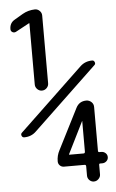

<svg xmlns="http://www.w3.org/2000/svg" viewBox="-62 -772 624 1033"><g transform="rotate(-5 250.0 -255.0)"><path d="M360.4 64.5Q368.2 64.5 368.2 54.7V-109.4V-110.4L367.2 -109.4L282.2 61.5V63.5V64.5ZM368.2 184.6V134.8Q368.2 126 360.4 126H249Q236.3 126 227.1 117.2Q217.8 108.4 217.8 94.7Q217.8 63.5 232.4 36.1L343.8 -183.6Q361.3 -217.8 399.4 -217.8Q415 -217.8 426.8 -207Q438.5 -196.3 438.5 -179.7V57.6Q438.5 63.5 444.3 64.5H456.1Q468.8 64.5 478.5 73.2Q488.3 82 488.3 95.2Q488.3 108.4 478.5 117.2Q468.8 126 456.1 126H444.3Q438.5 126 438.5 132.8V184.6Q438.5 198.2 427.7 209Q417 219.7 402.8 219.7Q388.7 219.7 378.4 209.5Q368.2 199.2 368.2 184.6ZM54.7 -619.1Q44.9 -614.3 35.6 -619.6Q26.4 -625 26.4 -635.7Q26.4 -669.9 54.7 -685.5L99.6 -711.9Q129.9 -729.5 167 -730.5Q181.6 -730.5 192.4 -719.7Q203.1 -709 203.1 -694.3V-328.1Q203.1 -313.5 192.4 -302.7Q181.6 -292 167 -292Q152.3 -292 141.6 -302.7Q130.9 -313.5 130.9 -328.1V-658.2L129.9 -659.2H128.9ZM450.2 -429.7Q459 -429.7 462.9 -419.9Q466.8 -410.2 460 -404.3L115.2 -76.2Q88.9 -49.8 49.8 -49.8Q40 -49.8 36.1 -59.6Q32.2 -69.3 40 -76.2L384.8 -404.3Q411.1 -429.7 450.2 -429.7Z"/></g></svg>

Font: Rounded Mgen+ 2m medium
Style: Regular
Weight: 500
Designer: [Source Han Sans]
Ryoko NISHIZUKA  (kana & ideographs); Paul D. Hunt (Latin, Greek & Cyrillic); Wenlong ZHANG  (bopomofo
Version: Version 1.059.20150602